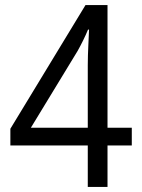

<svg xmlns="http://www.w3.org/2000/svg" viewBox="-20 -739 560 759"><path d="M501 -164V-234H405V-719H318L21 -230V-164H327V0H405V-164ZM327 -234H102L287 -538C300 -561 317 -595 328 -622H332C331 -584 327 -536 327 -481Z"/></svg>

Font: Noto Sans Sinhala SemiCondensed
Style: Regular
Weight: 400
Width: 4
Designer: Jelle Bosma - Monotype Design Team
Foundry: Monotype Imaging Inc.
Version: Version 2.006